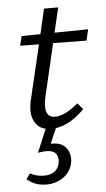

<svg xmlns="http://www.w3.org/2000/svg" viewBox="-54 -546 457 825"><g transform="rotate(-5 174.5 -134.0)"><path d="M194 -360 140 -129Q122 -44 176 -44Q217 -44 275 -93L298 -66Q235 -3 174 5L146 70H153Q195 70 214 97Q233 124 226 160Q218 198 186 220.5Q154 243 113 243Q64 243 29 213L46 189Q72 204 106 204Q160 204 172 159Q178 136 167.5 118Q157 100 124 100Q105 100 88 104L130 4Q95 -4 80 -37.5Q65 -71 77 -123L133 -360L52 -361L62 -402L143 -403L168 -511H229L204 -404L349 -406L338 -358Z"/></g></svg>

Font: EauTestInfant
Style: Italic
Weight: 400
Italic angle: -12°
Designer: Christian Thalmann (Catharsis Fonts)
Version: Version 0.001;PS 000.001;hotconv 1.0.88;makeotf.lib2.5.64775